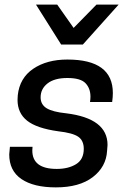

<svg xmlns="http://www.w3.org/2000/svg" viewBox="-20 -800 564 832"><path d="M339 -607H245L136 -780H228L299 -679L398 -780H494ZM222 12Q126 12 73 -24Q20 -60 20 -131L23 -164H121L120 -148Q120 -68 226 -68Q276 -68 309.5 -88.5Q343 -109 343 -155Q343 -191 319 -207.5Q295 -224 233 -231Q139 -244 97.5 -277Q56 -310 56 -367L57 -387Q65 -462 124 -502Q183 -542 272 -542Q469 -542 469 -397Q469 -379 466 -358H370Q372 -370 372 -381Q372 -417 350.5 -439.5Q329 -462 272 -462Q216 -462 186 -438.5Q156 -415 156 -378Q156 -347 182 -331Q208 -315 267 -309Q446 -287 446 -172L444 -146Q440 -77 382 -32.5Q324 12 222 12Z"/></svg>

Font: Tanohe Sans Medium
Style: Italic
Weight: 500
Designer: Village Type and Design LLC & Cristiano Sobral
Foundry: Cooper Hewitt Smithsonian Design Museum
Version: Version 1.00;September 29, 2021;FontCreator 13.0.0.2655 64-b